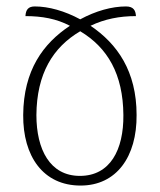

<svg xmlns="http://www.w3.org/2000/svg" viewBox="-20 -566 496 596"><path d="M88 -546C68 -546 60 -536 59 -516C110 -516 155 -508 197 -486C114 -431 53 -348 52 -209C51 -81 114 10 230 10C342 10 405 -80 404 -209C404 -345 344 -430 261 -486C305 -507 351 -516 402 -516C401 -533 395 -546 371 -546C327 -546 277 -532 229 -506C181 -532 131 -546 88 -546ZM229 -469C314 -418 362 -336 363 -209C364 -101 322 -20 228 -20C135 -20 93 -102 93 -209C94 -337 144 -419 229 -469Z"/></svg>

Font: Noto Serif Georgian Condensed ExtraLight
Style: Regular
Weight: 200
Width: 3
Designer: Monotype Design Team, Akaki Razmadze
Foundry: Google LLC
Version: Version 2.003